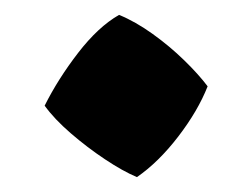

<svg xmlns="http://www.w3.org/2000/svg" viewBox="-20 -473 339 258"><path d="M164 -235Q145 -243 121 -259Q97 -275 75 -294Q53 -313 40 -331Q58 -367 85 -402Q112 -437 140 -453Q162 -444 185 -427.5Q208 -411 227.5 -392Q247 -373 259 -357Q246 -324 219.5 -289.5Q193 -255 164 -235Z"/></svg>

Font: Eczar ExtraBold
Style: Regular
Weight: 800
Designer: Vaibhav Singh
Foundry: Rosetta Type Foundry
Version: Version 2.000